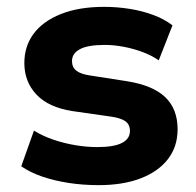

<svg xmlns="http://www.w3.org/2000/svg" viewBox="-20 -529 572 560"><path d="M268 11Q222 11 180 4.5Q138 -2 103 -14Q68 -26 42 -44L79 -148Q105 -132 136 -121.5Q167 -111 200 -105.5Q233 -100 263 -100Q312 -100 335.5 -112Q359 -124 359 -147Q359 -166 345.5 -175.5Q332 -185 303 -189L191 -205Q121 -216 86 -253.5Q51 -291 51 -345Q51 -394 78 -430.5Q105 -467 157.5 -488Q210 -509 284 -509Q322 -509 359 -503Q396 -497 428 -485Q460 -473 483 -455L443 -353Q423 -367 396.5 -377Q370 -387 341 -392.5Q312 -398 286 -398Q236 -398 213 -385.5Q190 -373 190 -351Q190 -333 202.5 -323Q215 -313 242 -309L351 -292Q426 -280 462 -245.5Q498 -211 498 -152Q498 -101 469.5 -64.5Q441 -28 389.5 -8.5Q338 11 268 11Z"/></svg>

Font: Nunito Sans 9pt ExtraBold
Style: Regular
Weight: 800
Version: Version 3.101;gftools[0.9.27]